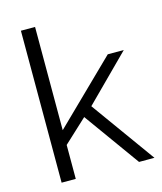

<svg xmlns="http://www.w3.org/2000/svg" viewBox="-110 -811 750 891"><g transform="rotate(-15 265.0 -365.0)"><path d="M447 0 255 -267 143 -163V0H75V-730H143V-234L436 -520H513L300 -307L521 0Z"/></g></svg>

Font: IngvarSans
Style: Regular
Weight: 400
Version: Version 1.000